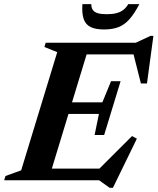

<svg xmlns="http://www.w3.org/2000/svg" viewBox="-49 -878 767 935"><path d="M229.7 -624 167.3 -649.1 173.6 -670H390.1L186.1 0H-28.7L-22.3 -20.9L54.1 -48.5ZM596.4 -632.6 617.9 -613H296.4L315.1 -670H612.5L683.7 -703.2H698L666.7 -471.4H637.2ZM484.9 36.6 433.7 0H110.1L129.1 -57H465.6L416.7 -38.5L593.9 -215.4L617.5 -202.7L500.9 36.6ZM458.2 -220.5H411.7L432.7 -323.2H209.2L226 -379.8H449.6L491.7 -482.5H538.2L498.2 -351.5ZM470.6 -808.8Q497.6 -808.8 517.4 -813.8Q537.2 -818.8 551.5 -829.8Q565.8 -840.8 575.5 -858H629.8Q604.9 -810.6 580.8 -783.7Q556.6 -756.8 527.4 -745.7Q498.1 -734.5 457.8 -734.5Q417.1 -734.5 392.7 -746.1Q368.4 -757.7 358.8 -784.7Q349.1 -811.7 352.3 -858H395.7Q395.3 -841.1 402.7 -830Q410 -819 426.7 -813.9Q443.4 -808.8 470.6 -808.8Z"/></svg>

Font: Newsreader Text
Style: Italic
Weight: 400
Italic angle: -17°
Designer: Hugues Gentile
Foundry: Production Type
Version: Version 1.001